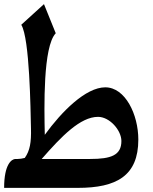

<svg xmlns="http://www.w3.org/2000/svg" viewBox="-20 -910 740 930"><path d="M490 -487C395 -487 278 -369 197 -257C194 -391 188 -684 250 -749L193 -890L83 -790C124 -725 128 -376 130 -289C132 -221 125 -180 100 -145C88 -142 76 -140 66 -140H54C37 -139 0 -116 0 0H357C544 0 650 -58 650 -234C650 -355 587 -487 490 -487ZM417 -140H182C278 -250 369 -344 455 -344C511 -344 568 -279 568 -227C568 -158 518 -140 417 -140Z"/></svg>

Font: Kawkab Mono
Style: Bold
Weight: 700
Monospace: yes
Designer: Abdullah Arif
Foundry: Abdullah Arif
Version: Version 1.000;PS 000.500;hotconv 1.0.88;makeotf.lib2.5.64775